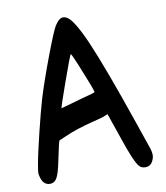

<svg xmlns="http://www.w3.org/2000/svg" viewBox="-85 -883 786 907"><g transform="rotate(-10 308.0 -429.5)"><path d="M394 -320Q382 -314 336 -303Q251 -282 193 -256Q162 -243 161 -242Q158 -239 135 -129Q125 -83 113.5 -65.5Q102 -48 82 -48Q48 -48 38 -94Q36 -102 36 -108Q36 -115 41 -145Q49 -193 74 -295Q99 -397 115 -451Q139 -530 182 -644Q225 -758 239 -780Q255 -804 268 -810Q281 -815 296 -807Q328 -791 381.5 -668Q435 -545 531 -265Q568 -156 577 -131Q583 -113 583 -99Q583 -85 576 -71Q565 -47 539 -47Q522 -47 511 -58Q490 -79 449 -201Q442 -223 433 -248Q424 -273 418.5 -289.5Q413 -306 412 -309L406 -325ZM284 -634Q278 -625 237.5 -511Q197 -397 197 -390Q290 -417 303 -420Q364 -435 364 -439Q364 -449 312 -576Q288 -634 285 -634Z"/></g></svg>

Font: Chanighter Handwriting Cyr
Style: Regular
Weight: 400
Designer: Sin Chanighter
Version: Version 001.001